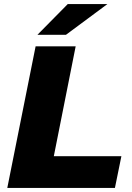

<svg xmlns="http://www.w3.org/2000/svg" viewBox="-20 -929 650 949"><path d="M16 0 156 -700H354L246 -157H580L548 0ZM165 -757 315 -909H511L306 -757Z"/></svg>

Font: Montserrat ExtraBold
Style: Italic
Weight: 800
Italic angle: -11.3°
Designer: Julieta Ulanovsky
Foundry: Julieta Ulanovsky
Version: Version 9.000; ttfautohint (v1.8.4.7-5d5b)